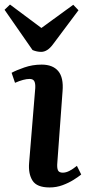

<svg xmlns="http://www.w3.org/2000/svg" viewBox="-40 -810 382 844"><path d="M115 -423Q116 -444 110.5 -453.5Q105 -463 90 -463Q65 -463 26 -446L11 -490Q31 -501 67 -513.5Q103 -526 143 -526Q192 -526 216 -497.5Q240 -469 235 -409L212 -95Q210 -73 214.5 -62Q219 -51 236 -51Q250 -51 265.5 -59Q281 -67 298 -81L317 -43Q305 -33 283.5 -19.5Q262 -6 235 4Q208 14 178 14Q122 14 103 -16Q84 -46 88 -94ZM-20 -767 4 -790 142 -687 282 -789 305 -765 192 -614Q168 -582 141 -582Q122 -582 103 -590Z"/></svg>

Font: Literata 36pt SemiBold
Style: Italic
Weight: 600
Italic angle: -2°
Designer: Latin by Veronika Burian and Jose Scaglione. Greek by Irene Vlachou. Cyrillic by Vera Evstafieva
Foundry: TypeTogether
Version: Version 3.002